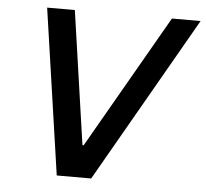

<svg xmlns="http://www.w3.org/2000/svg" viewBox="-50 -741 851 794"><g transform="rotate(5 375.5 -344.0)"><path d="M114 -688 214 0H357L751 -688H632L314 -134H309L229 -688Z"/></g></svg>

Font: Saira UNSAM Medium Italic
Style: Regular
Weight: 500
Italic angle: -12°
Designer: Hector Gatti with collaboration of the Omnibus-Type team
Foundry: Omnibus-Type
Version: Version 0.072;PS 000.072;hotconv 1.0.88;makeotf.lib2.5.64775